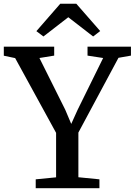

<svg xmlns="http://www.w3.org/2000/svg" viewBox="-34 -988 708 1008"><path d="M260.5 -57V-290.5L45.5 -683L-14 -695.5V-743H250.5V-696L173 -683.5L308.5 -412L340 -337.5L373.5 -411.5L507.5 -683.5L425.5 -696V-743H653.5V-696L588 -684.5L377.5 -292V-57.5L488 -46.5V0H153.5V-46.5ZM194 -796.5 157 -824.5 282.5 -968.5H366.5L492 -825L455 -796.5L324.5 -897.5Z"/></svg>

Font: Merriweather 36pt Medium
Style: Regular
Weight: 500
Version: Version 2.100